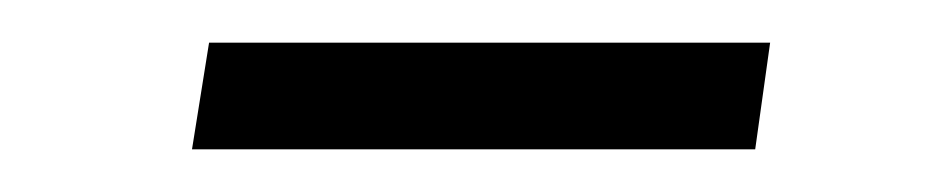

<svg xmlns="http://www.w3.org/2000/svg" viewBox="-20 -358 438 90"><path d="M78 -338H341L334 -288H70Z"/></svg>

Font: Fira Sans Light
Style: Italic
Weight: 300
Italic angle: -8°
Designer: bBox Type GmbH & Carrois Corporate GbR & Edenspiekermann AG
Foundry: bBox Type GmbH & Carrois Corporate GbR & Edenspiekermann AG
Version: Version 4.301